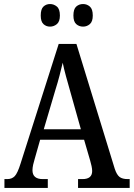

<svg xmlns="http://www.w3.org/2000/svg" viewBox="-20 -932 663 952"><path d="M2 0V-44H16Q39 -44 53 -58.5Q67 -73 82 -121L271 -714H359L549 -95Q559 -65 573 -54.5Q587 -44 613 -44H623V0H367V-44H389Q437 -44 437 -84Q437 -94 434 -108.5Q431 -123 427 -136L397 -239H179L152 -144Q148 -132 144.5 -116Q141 -100 141 -88Q141 -44 192 -44H217V0ZM197 -291H381L329 -476Q317 -518 307 -554.5Q297 -591 291 -621Q284 -591 275 -556.5Q266 -522 254 -484ZM392 -800Q372 -800 358 -812.5Q344 -825 344 -855Q344 -887 358 -899.5Q372 -912 392 -912Q411 -912 425.5 -899.5Q440 -887 440 -855Q440 -825 425.5 -812.5Q411 -800 392 -800ZM228 -800Q209 -800 195.5 -812.5Q182 -825 182 -855Q182 -887 195.5 -899.5Q209 -912 228 -912Q247 -912 262 -899.5Q277 -887 277 -855Q277 -825 262 -812.5Q247 -800 228 -800Z"/></svg>

Font: Noto Serif Tamil Condensed Medium
Style: Italic
Weight: 500
Width: 3
Italic angle: -12°
Designer: Indian Type Foundry, Tom Grace, and the Monotype Design Team
Foundry: Monotype Imaging Inc.
Version: Version 2.003; ttfautohint (v1.8.4.7-5d5b)